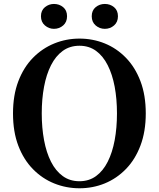

<svg xmlns="http://www.w3.org/2000/svg" viewBox="-20 -960 825 998"><path d="M260.4 -810.1Q234.3 -810.1 213.6 -827.7Q192.9 -845.3 192.9 -875.5Q192.9 -906 213.6 -922.8Q234.3 -939.5 260.4 -939.5Q288.1 -939.5 308.3 -922.8Q328.5 -906 328.5 -875.5Q328.5 -845.3 308.3 -827.7Q288.1 -810.1 260.4 -810.1ZM524.9 -810.1Q497.9 -810.1 477.3 -827.7Q456.8 -845.3 456.8 -875.5Q456.8 -906 477.3 -922.8Q497.9 -939.5 524.9 -939.5Q552.4 -939.5 572.8 -922.8Q593.1 -906 593.1 -875.5Q593.1 -845.3 572.8 -827.7Q552.4 -810.1 524.9 -810.1ZM392.9 18.6Q324.2 18.6 261.8 -6.5Q199.5 -31.6 151.1 -81Q102.7 -130.4 75.1 -202.8Q47.6 -275.2 47.6 -370.5Q47.6 -464.8 75.1 -537.3Q102.7 -609.9 151.1 -659.3Q199.5 -708.6 261.8 -734Q324.2 -759.4 392.9 -759.4Q462.5 -759.4 524.4 -734.3Q586.3 -709.2 634.4 -659.8Q682.6 -610.4 710.1 -537.9Q737.7 -465.3 737.7 -370.5Q737.7 -276.2 710.1 -203.4Q682.6 -130.6 634.4 -81.3Q586.3 -31.9 524.4 -6.6Q462.5 18.6 392.9 18.6ZM392.9 -18Q442.6 -18 479.3 -44.8Q515.9 -71.5 540 -119.4Q564.1 -167.3 576.1 -231.5Q588 -295.6 588 -370.5Q588 -445.3 576.1 -509.2Q564.1 -573 540 -620.8Q515.9 -668.7 479.3 -695.5Q442.6 -722.2 392.9 -722.2Q343.1 -722.2 306.2 -695.5Q269.3 -668.7 245.1 -620.8Q220.9 -573 209 -509.2Q197 -445.3 197 -370.5Q197 -295.6 209 -231.5Q220.9 -167.3 245.1 -119.4Q269.3 -71.5 306.2 -44.8Q343.1 -18 392.9 -18Z"/></svg>

Font: Noto Serif HK
Style: Regular
Weight: 200
Designer: Ryoko NISHIZUKA 西塚涼子 (kana & ideographs); Frank Grießhammer (Latin, Greek & Cyrillic); Wenlong ZHANG 张文龙 (bopomofo); San
Foundry: Adobe
Version: Version 2.001;hotconv 1.1.0;makeotfexe 2.6.0